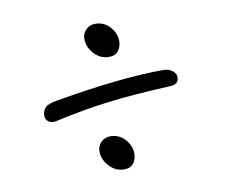

<svg xmlns="http://www.w3.org/2000/svg" viewBox="-65 -671 831 706"><g transform="rotate(-10 350.0 -318.0)"><path d="M360.8 -461.9Q329.6 -461.9 306.4 -486.8Q283.2 -511.7 283.2 -543Q283.2 -563.5 297.4 -577.1Q311.5 -590.8 331.1 -590.8Q364.7 -590.8 386.5 -566.4Q408.2 -542 408.2 -513.2Q408.2 -492.2 396.5 -477.1Q384.8 -461.9 360.8 -461.9ZM133.8 -264.2Q113.3 -258.8 101.1 -267.1Q88.9 -275.4 88.9 -291Q89.8 -311 101.8 -321.8Q113.8 -332.5 149.9 -337.9Q392.6 -379.9 548.8 -379.9Q568.4 -379.9 582.3 -369.6Q596.2 -359.4 596.2 -345.2Q596.2 -331.1 587.9 -324.2Q579.6 -317.4 561 -316.9Q421.9 -310.5 326.4 -298.3Q231 -286.1 133.8 -264.2ZM344.2 -44.9Q313 -44.9 289.6 -69.8Q266.1 -94.7 266.1 -126Q266.1 -146.5 280.3 -160.2Q294.4 -173.8 314 -173.8Q347.7 -173.8 369.4 -149.4Q391.1 -125 391.1 -96.2Q391.1 -75.2 379.6 -60.1Q368.2 -44.9 344.2 -44.9Z"/></g></svg>

Font: Shantell Sans Normal
Style: Regular
Weight: 300
Designer: Stephen Nixon, Anya Danilova, Shantell Martin
Foundry: Arrow Type
Version: Version 1.006;[559af2be0]